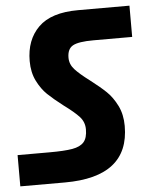

<svg xmlns="http://www.w3.org/2000/svg" viewBox="-70 -716 605 759"><g transform="rotate(-5 232.5 -337.0)"><path d="M-20 -124H107Q166 -124 197.5 -129.5Q229 -135 243.5 -151.5Q258 -168 258 -202Q258 -231 239 -252Q220 -273 179 -303Q140 -333 117 -355Q94 -377 77 -411Q60 -445 60 -490Q60 -574 110.5 -624Q161 -674 268 -674H472V-550H318Q259 -550 236.5 -537.5Q214 -525 214 -490Q214 -464 232.5 -443.5Q251 -423 291 -393Q329 -364 353 -341Q377 -318 394.5 -283Q412 -248 412 -202Q412 0 157 0H-20Z"/></g></svg>

Font: Biryani Black
Style: Regular
Weight: 900
Designer: Dan Reynolds and Mathieu Reguer
Foundry: Dan Reynolds and Mathieu Reguer
Version: Version 1.004; ttfautohint (v1.1) -l 5 -r 5 -G 72 -x 0 -D la